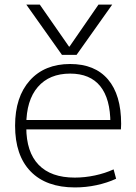

<svg xmlns="http://www.w3.org/2000/svg" viewBox="-20 -810 594 840"><path d="M95 -790H154L282 -606H284L411 -790H471L315 -570H251ZM308 10Q182 10 114 -60Q46 -130 46 -260Q46 -386 110.5 -458Q175 -530 287 -530Q395 -530 452.5 -462.5Q510 -395 510 -268Q510 -261 509.5 -255Q509 -249 509 -244H73V-285H475L463 -270Q463 -378 418.5 -433Q374 -488 287 -488Q196 -488 145.5 -429.5Q95 -371 95 -263V-253Q95 -145 149 -89Q203 -33 307 -33Q351 -33 395.5 -42.5Q440 -52 477 -69L488 -28Q449 -10 402.5 0Q356 10 308 10Z"/></svg>

Font: M PLUS 1 Light
Style: Regular
Weight: 300
Designer: Coji Morishita
Foundry: UNDERFOREST DESIGN
Version: Version 1.001